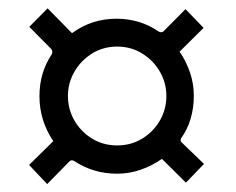

<svg xmlns="http://www.w3.org/2000/svg" viewBox="-20 -600 580 472"><path d="M268 -173Q210 -173 163.5 -203.5Q155.5 -209 149.5 -202L96 -147.5L51.5 -194.5L111 -253Q77 -303.5 77 -363.5Q77 -421.5 107 -466Q111 -474 105.5 -480L52 -534L97 -579.5L157 -518.5Q205.5 -554 266 -554Q324.5 -554 370 -522.5Q377.5 -518.5 382.5 -523.5L436 -577.5L480.5 -531.5L421.5 -473Q438 -449 447.2 -421.5Q456.5 -394 456.5 -364Q456.5 -335.5 448.8 -308.8Q441 -282 425.5 -260.5Q422 -254 426.5 -250L481.5 -197L437 -151L378 -209.5Q354 -192.5 326 -182.8Q298 -173 268 -173ZM268 -242.5Q302.5 -242.5 330 -259.5Q357.5 -276.5 373.2 -304Q389 -331.5 389 -364Q389 -396 373.2 -423.5Q357.5 -451 330 -468.2Q302.5 -485.5 268 -485.5Q233.5 -485.5 206 -468.2Q178.5 -451 162.8 -423.5Q147 -396 147 -364Q147 -331.5 162.8 -304Q178.5 -276.5 206 -259.5Q233.5 -242.5 268 -242.5Z"/></svg>

Font: Public Sans
Style: Regular
Weight: 400
Designer: The Public Sans project authors (U.S. Web Design System). Libre Franklin designed by Pablo Impallari and Rodrigo Fuenzal
Version: Version 1.008; ttfautohint (v1.8.1) -l 8 -r 50 -G 200 -x 14 